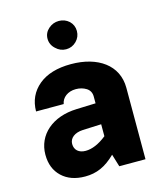

<svg xmlns="http://www.w3.org/2000/svg" viewBox="-115 -856 807 947"><g transform="rotate(-15 288.5 -382.5)"><path d="M198.2 -698.7C198.2 -678.7 206.1 -661.1 221.7 -647C236.8 -632.3 254.4 -625 274.4 -625C294.4 -625 312 -632.3 326.7 -647C340.8 -661.1 348.1 -678.7 348.1 -698.7C348.1 -718.8 340.8 -735.8 326.7 -749.5C312 -762.7 294.4 -769.5 274.4 -769.5C254.4 -769.5 236.8 -762.7 221.7 -749.5C206.1 -735.8 198.2 -718.8 198.2 -698.7ZM511.2 -364.7C511.2 -481 414.1 -548.3 276.9 -548.3C206.5 -548.3 151.4 -531.7 111.8 -499C71.8 -465.8 51.3 -421.9 50.8 -367.2H191.9C197.3 -399.9 227.5 -422.9 268.1 -422.9C288.1 -422.9 306.2 -418 321.8 -408.2C336.9 -398.4 344.7 -383.8 344.7 -364.7V-330.1L247.1 -326.7C122.1 -322.8 40 -250 40 -148.9C40 -101.6 54.7 -64.5 84 -36.6C113.3 -8.8 152.8 5.4 202.6 5.4C260.7 5.4 307.6 -14.6 357.9 -64L377.4 0H511.2ZM181.2 -166C181.2 -195.8 207.5 -217.3 250.5 -219.2L344.7 -223.1V-162.1C306.2 -131.3 270 -116.2 237.3 -116.2C202.6 -116.2 181.2 -135.3 181.2 -166Z"/></g></svg>

Font: Estedad ExtraBold
Style: Regular
Weight: 800
Designer: Amin Abedi
Version: Version 7.3